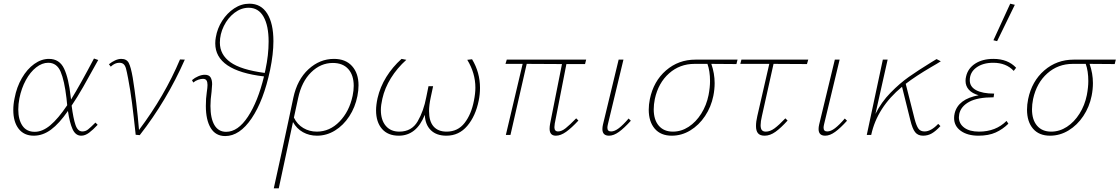

<svg xmlns="http://www.w3.org/2000/svg" viewBox="-20 -731 6064 1040"><path d="M497 -67 509 -55Q484 -28 462.5 -12Q441 4 420 4Q389 4 373 -31.5Q357 -67 348 -130Q301 -62 256.5 -29Q212 4 163 4Q110 4 81 -33.5Q52 -71 52 -135Q52 -167 59 -199Q70 -259 98.5 -308Q127 -357 165.5 -384.5Q204 -412 245 -412Q302 -412 327 -359.5Q352 -307 363 -206L365 -192Q417 -277 489 -414L512 -406Q463 -317 430.5 -260Q398 -203 368 -159Q377 -89 389 -54Q401 -19 426 -19Q443 -19 456.5 -29.5Q470 -40 497 -67ZM344 -161 340 -200Q329 -294 308.5 -342.5Q288 -391 241 -391Q208 -391 176 -366Q144 -341 120 -297Q96 -253 85 -198Q79 -167 79 -138Q79 -83 101.5 -50Q124 -17 168 -17Q210 -17 252.5 -52.5Q295 -88 344 -161Z M981 -408Q883 -186 737 1L715 -1Q704 -104 695 -174Q686 -244 674 -306Q667 -343 662.5 -359.5Q658 -376 649.5 -383.5Q641 -391 626 -391Q602 -391 580 -370L570 -383Q586 -396 603.5 -404Q621 -412 637 -412Q666 -412 677.5 -390Q689 -368 699 -310Q720 -180 733 -27Q872 -212 955 -409Z M1461 -508Q1461 -439 1443 -352Q1408 -186 1343 -90Q1278 6 1200 6Q1148 6 1121.5 -37.5Q1095 -81 1095 -157Q1095 -199 1100 -231Q1104 -257 1104 -271Q1104 -287 1098.5 -295.5Q1093 -304 1079 -304Q1068 -304 1053.5 -299Q1039 -294 1027 -284L1020 -297Q1035 -310 1054 -318Q1073 -326 1089 -326Q1112 -326 1120.5 -312Q1129 -298 1129 -275Q1129 -270 1126 -234Q1120 -192 1120 -157Q1120 -90 1141.5 -53.5Q1163 -17 1205 -17Q1269 -17 1323 -99Q1377 -181 1410 -317Q1146 -348 1146 -496Q1146 -513 1149 -529Q1157 -577 1183.5 -618.5Q1210 -660 1248.5 -685.5Q1287 -711 1331 -711Q1394 -711 1427.5 -657.5Q1461 -604 1461 -508ZM1435 -506Q1435 -592 1407.5 -640.5Q1380 -689 1327 -689Q1286 -689 1250 -661.5Q1214 -634 1192.5 -590Q1171 -546 1171 -500Q1171 -435 1228 -394Q1285 -353 1414 -336L1418 -354Q1435 -433 1435 -506Z M1922 -269Q1922 -241 1916 -211Q1904 -150 1872 -101Q1840 -52 1794.5 -24Q1749 4 1697 4Q1655 4 1621 -15Q1587 -34 1567 -70L1490 289H1463Q1486 187 1505.5 95.5Q1525 4 1544 -84L1569 -202Q1590 -300 1651 -356Q1712 -412 1789 -412Q1852 -412 1887 -373Q1922 -334 1922 -269ZM1896 -266Q1896 -324 1866.5 -357Q1837 -390 1783 -390Q1717 -390 1665.5 -339.5Q1614 -289 1595 -200L1572 -94Q1590 -57 1623 -37.5Q1656 -18 1696 -18Q1766 -18 1819 -72.5Q1872 -127 1890 -212Q1896 -241 1896 -266Z M2580 -255Q2580 -220 2573 -186Q2556 -102 2511 -49Q2466 4 2398 4Q2344 4 2313.5 -26Q2283 -56 2281 -109Q2236 4 2140 4Q2081 4 2049 -33Q2017 -70 2017 -133Q2017 -162 2025 -199Q2039 -260 2072.5 -314Q2106 -368 2155 -412L2181 -407Q2131 -362 2097.5 -308Q2064 -254 2051 -196Q2043 -161 2043 -135Q2043 -81 2069.5 -49.5Q2096 -18 2143 -18Q2210 -18 2242.5 -74Q2275 -130 2289 -205L2301 -264H2326L2313 -203Q2304 -161 2304 -129Q2304 -74 2328.5 -46Q2353 -18 2399 -18Q2460 -18 2496.5 -65Q2533 -112 2547 -185Q2555 -225 2555 -256Q2555 -335 2511 -407L2537 -410Q2580 -339 2580 -255Z M2985 -62Q2983 -48 2983 -42Q2983 -19 3003 -19Q3022 -19 3044 -36.5Q3066 -54 3101 -90L3113 -78Q3076 -38 3046.5 -17Q3017 4 2991 4Q2957 4 2957 -34Q2957 -46 2960 -62L3024 -384L2833 -385L2745 0H2720L2811 -385H2718L2725 -408H3155L3149 -384H3048Z M3243 -32Q3243 -43 3246 -56L3331 -408H3357L3273 -59Q3270 -47 3270 -39Q3270 -19 3290 -19Q3309 -19 3332 -36.5Q3355 -54 3385 -89L3397 -77Q3361 -37 3332.5 -16.5Q3304 4 3279 4Q3243 4 3243 -32Z M3969 -384Q3876 -384 3833 -385Q3851 -333 3851 -281Q3851 -247 3844 -212Q3832 -152 3799 -102.5Q3766 -53 3719 -24.5Q3672 4 3619 4Q3559 4 3526.5 -34Q3494 -72 3494 -137Q3494 -164 3500 -194Q3520 -291 3587.5 -349.5Q3655 -408 3747 -408H3975ZM3826 -292Q3826 -346 3812 -385H3742Q3662 -385 3604 -333.5Q3546 -282 3527 -195Q3521 -165 3521 -139Q3521 -82 3548.5 -50Q3576 -18 3625 -18Q3670 -18 3710 -44Q3750 -70 3778.5 -115.5Q3807 -161 3818 -216Q3826 -258 3826 -292Z M4107 -102Q4100 -73 4100 -53Q4100 -34 4107 -26Q4114 -18 4128 -18Q4151 -18 4175 -35.5Q4199 -53 4234 -90L4246 -78Q4210 -38 4180.5 -17Q4151 4 4122 4Q4097 4 4086 -9Q4075 -22 4075 -48Q4075 -73 4082 -102L4147 -385H3990L3996 -408H4358L4351 -384L4170 -385Z M4414 -32Q4414 -43 4417 -56L4502 -408H4528L4444 -59Q4441 -47 4441 -39Q4441 -19 4461 -19Q4480 -19 4503 -36.5Q4526 -54 4556 -89L4568 -77Q4532 -37 4503.5 -16.5Q4475 4 4450 4Q4414 4 4414 -32Z M5062 -60 5074 -48Q5049 -21 5027.5 -8.5Q5006 4 4980 4Q4952 4 4937 -15Q4922 -34 4911 -80L4866 -261Q4731 -149 4699 0H4675L4762 -408H4788L4722 -114Q4754 -178 4804 -229Q4854 -280 4903 -314.5Q4952 -349 5025 -394L5053 -411L5076 -399Q5056 -386 5026 -369Q4939 -318 4886 -277L4934 -87Q4944 -49 4955 -34Q4966 -19 4988 -19Q5023 -19 5062 -60Z M5381 -508 5361 -513 5452 -711 5477 -705ZM5484 -364 5471 -347Q5430 -391 5360 -391Q5304 -391 5268.5 -365Q5233 -339 5233 -296Q5233 -261 5267.5 -242.5Q5302 -224 5365 -224L5362 -204Q5275 -204 5230 -179.5Q5185 -155 5176 -114Q5174 -102 5174 -96Q5174 -61 5203 -39.5Q5232 -18 5283 -18Q5374 -18 5432 -76L5442 -61Q5412 -31 5373.5 -13.5Q5335 4 5280 4Q5221 4 5184.5 -22Q5148 -48 5148 -92Q5148 -104 5151 -117Q5170 -195 5281 -215Q5246 -225 5228 -245Q5210 -265 5210 -293Q5210 -305 5213 -317Q5223 -361 5262.5 -386.5Q5302 -412 5361 -412Q5439 -412 5484 -364Z M6018 -384Q5925 -384 5882 -385Q5900 -333 5900 -281Q5900 -247 5893 -212Q5881 -152 5848 -102.5Q5815 -53 5768 -24.5Q5721 4 5668 4Q5608 4 5575.5 -34Q5543 -72 5543 -137Q5543 -164 5549 -194Q5569 -291 5636.5 -349.5Q5704 -408 5796 -408H6024ZM5875 -292Q5875 -346 5861 -385H5791Q5711 -385 5653 -333.5Q5595 -282 5576 -195Q5570 -165 5570 -139Q5570 -82 5597.5 -50Q5625 -18 5674 -18Q5719 -18 5759 -44Q5799 -70 5827.5 -115.5Q5856 -161 5867 -216Q5875 -258 5875 -292Z"/></svg>

Font: Ysabeau Infant Extralight
Style: Italic
Weight: 200
Italic angle: -12°
Designer: Christian Thalmann (Catharsis Fonts)
Version: Version 0.003